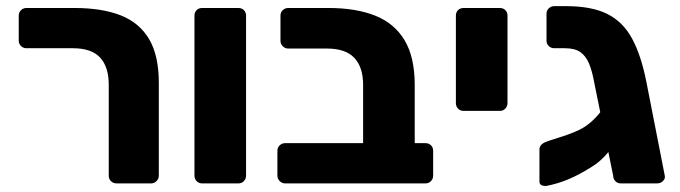

<svg xmlns="http://www.w3.org/2000/svg" viewBox="-20 -597 2212 625"><path d="M360 0Q349 0 341.5 -7Q334 -14 334 -25V-321Q334 -379 306 -409.5Q278 -440 217 -440H66Q56 -440 48.5 -447Q41 -454 41 -465V-546Q41 -557 48.5 -564Q56 -571 66 -571H222Q312 -571 373 -547Q434 -523 465.5 -469.5Q497 -416 497 -327V-25Q497 -15 489.5 -7.5Q482 0 472 0Z M638 0Q627 0 620 -7.5Q613 -15 613 -25V-546Q613 -557 620 -564Q627 -571 638 -571H756Q767 -571 774 -564Q781 -557 781 -546V-25Q781 -15 774 -7.5Q767 0 756 0Z M908 0Q898 0 890.5 -7.5Q883 -15 883 -25V-106Q883 -117 890.5 -124Q898 -131 908 -131H1162V-321Q1162 -378 1133.5 -408.5Q1105 -439 1044 -439H918Q908 -439 900.5 -446.5Q893 -454 893 -464V-546Q893 -557 900.5 -564Q908 -571 918 -571H1049Q1139 -571 1201.5 -546Q1264 -521 1297 -466Q1330 -411 1330 -321V-131H1365Q1376 -131 1383 -124Q1390 -117 1390 -106V-25Q1390 -15 1383 -7.5Q1376 0 1365 0Z M1489 -236Q1478 -236 1471 -243.5Q1464 -251 1464 -261V-546Q1464 -557 1471 -564Q1478 -571 1489 -571H1607Q1618 -571 1625 -564Q1632 -557 1632 -546V-261Q1632 -251 1625 -243.5Q1618 -236 1607 -236Z M2001 0Q1990 0 1983 -7.5Q1976 -15 1976 -25L1915 -325Q1908 -365 1897.5 -390Q1887 -415 1869 -427.5Q1851 -440 1819 -440H1784Q1774 -440 1766.5 -447Q1759 -454 1759 -465V-552Q1759 -563 1766.5 -570Q1774 -577 1784 -577H1823Q1906 -577 1957 -551.5Q2008 -526 2037.5 -471.5Q2067 -417 2084 -331L2144 -25Q2146 -15 2138 -7.5Q2130 0 2119 0ZM1900 -50Q1861 -26 1828 -12.5Q1795 1 1760 8Q1750 9 1743 6Q1736 3 1736 -7V-110Q1736 -127 1757 -135Q1764 -138 1783.5 -144Q1803 -150 1826 -158Q1849 -166 1865 -174Q1888 -185 1908.5 -204Q1929 -223 1944 -245.5Q1959 -268 1966 -291L2024 -289Q2019 -230 2003.5 -183.5Q1988 -137 1962 -104Q1936 -71 1900 -50Z"/></svg>

Font: DVN-Rubik
Style: Bold
Weight: 700
Designer: Hubert and Fischer
Foundry: Hubert & Fischer
Version: Version 2.102